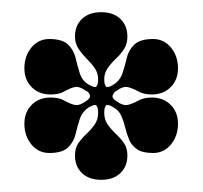

<svg xmlns="http://www.w3.org/2000/svg" viewBox="-20 -745 333 315"><path d="M146 -450Q126 -450 114.5 -461Q103 -472 103 -490Q103 -502 108.5 -510Q114 -518 122 -525.5Q130 -533 135.5 -541Q141 -549 141 -560Q141 -568 138.5 -571.5Q136 -575 126 -569Q115 -562 111 -550Q107 -538 104 -525Q101 -512 91.5 -503Q82 -494 61 -494Q43 -494 31.5 -508Q20 -522 20 -542Q20 -561 32 -573Q44 -585 63 -585Q77 -585 85.5 -580Q94 -575 102 -573Q110 -571 121 -579Q129 -584 127.5 -589Q126 -594 121 -596Q110 -604 102 -602Q94 -600 85.5 -595Q77 -590 63 -590Q44 -590 32 -602Q20 -614 20 -633Q20 -653 31.5 -667Q43 -681 61 -681Q82 -681 91.5 -672Q101 -663 104 -650Q107 -637 111 -624.5Q115 -612 126 -606Q136 -600 138.5 -603.5Q141 -607 141 -615Q141 -625 135.5 -633Q130 -641 122 -649Q114 -657 108.5 -665.5Q103 -674 103 -685Q103 -703 114.5 -714Q126 -725 146 -725Q166 -725 177.5 -714Q189 -703 189 -685Q189 -673 183.5 -664.5Q178 -656 170 -648.5Q162 -641 156.5 -633Q151 -625 151 -615Q151 -607 153.5 -603.5Q156 -600 166 -606Q177 -613 181 -625Q185 -637 188 -650Q191 -663 200.5 -672Q210 -681 231 -681Q249 -681 260.5 -667Q272 -653 272 -633Q272 -614 260 -602Q248 -590 229 -590Q216 -590 207 -595Q198 -600 190 -602Q182 -604 171 -596Q167 -594 165 -589Q163 -584 171 -579Q182 -571 190 -573Q198 -575 207 -580Q216 -585 229 -585Q248 -585 260 -573Q272 -561 272 -542Q272 -522 260.5 -508Q249 -494 231 -494Q214 -494 205 -500Q196 -506 192 -515.5Q188 -525 185.5 -535.5Q183 -546 179 -555Q175 -564 166 -569Q156 -575 153.5 -571.5Q151 -568 151 -560Q151 -549 156.5 -541Q162 -533 170 -525.5Q178 -518 183.5 -510Q189 -502 189 -490Q189 -472 177.5 -461Q166 -450 146 -450Z"/></svg>

Font: Kalnia Thin
Style: Bold
Weight: 700
Version: Version 1.105